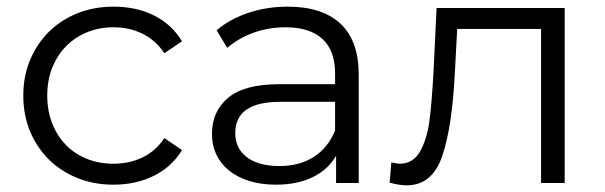

<svg xmlns="http://www.w3.org/2000/svg" viewBox="-20 -550 1818 577"><path d="M50 -263Q50 -321 70.5 -370Q91 -419 127 -454.5Q163 -490 212.5 -510Q262 -530 321 -530Q390 -530 443 -503.5Q496 -477 527 -426L474 -390Q448 -429 408.5 -448.5Q369 -468 321 -468Q278 -468 241.5 -453Q205 -438 178.5 -411Q152 -384 137 -346.5Q122 -309 122 -263Q122 -217 137 -179Q152 -141 178.5 -114Q205 -87 241.5 -72.5Q278 -58 321 -58Q369 -58 408.5 -77Q448 -96 474 -135L527 -99Q496 -48 442 -21.5Q388 5 321 5Q262 5 212.5 -15Q163 -35 127 -70.5Q91 -106 70.5 -155Q50 -204 50 -263Z M1058 -326V0H990V-82Q966 -40 919.5 -17.5Q873 5 809 5Q765 5 729.5 -6Q694 -17 669 -37Q644 -57 630.5 -85Q617 -113 617 -148Q617 -215 665.5 -256Q714 -297 820 -297H987V-329Q987 -398 949 -433Q911 -468 838 -468Q787 -468 741.5 -451.5Q696 -435 663 -406L631 -459Q671 -493 726.5 -511.5Q782 -530 845 -530Q948 -530 1003 -479Q1058 -428 1058 -326ZM987 -158V-244H822Q687 -244 687 -150Q687 -104 722 -77.5Q757 -51 820 -51Q880 -51 923 -78.5Q966 -106 987 -158Z M1677 -526V0H1606V-463H1354L1347 -333Q1339 -169 1309 -81Q1279 7 1202 7Q1181 7 1151 -1L1156 -62Q1174 -58 1181 -58Q1222 -58 1243 -96Q1264 -134 1271 -190Q1278 -246 1283 -338L1292 -526Z"/></svg>

Font: CMG Sans
Style: Regular
Weight: 400
Designer: Julieta Ulanovsky
Foundry: Julieta Ulanovsky
Version: Version 7.200